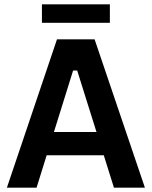

<svg xmlns="http://www.w3.org/2000/svg" viewBox="-20 -873 706 893"><path d="M12 0 245 -690H420L654 0H510L339 -545H320L150 0ZM138 -151 141 -259H513L516 -151ZM175 -767V-853H491V-767Z"/></svg>

Font: Mozilla Text ExtraLight
Style: Regular
Weight: 200
Designer: Studio DRAMA
Foundry: Studio DRAMA
Version: Version 1.000